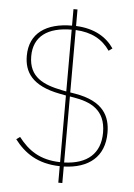

<svg xmlns="http://www.w3.org/2000/svg" viewBox="-58 -824 663 950"><g transform="rotate(5 273.5 -349.0)"><path d="M288 82V0C412 -4 489 -66 489 -185C489 -265 456 -340 312 -364L288 -368V-678C368 -674 422 -644 459 -590L477 -603C441 -656 381 -694 288 -698V-780H268V-698C141 -698 58 -643 58 -530C58 -451 96 -384 237 -357L268 -351V-20C166 -22 108 -65 60 -127L42 -114C91 -50 157 -2 268 0V82ZM467 -184C467 -80 403 -24 288 -20V-348L306 -345C390 -331 467 -299 467 -184ZM80 -530C80 -629 150 -678 268 -678V-371L243 -376C155 -394 80 -425 80 -530Z"/></g></svg>

Font: IBM Plex Thai Thin
Style: Regular
Weight: 100
Designer: Mike Abbink, Paul van der Laan, Pieter van Rosmalen, Ben Mitchell, Mark Frömberg
Foundry: Bold Monday
Version: Version 1.0